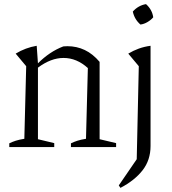

<svg xmlns="http://www.w3.org/2000/svg" viewBox="-20 -713 836 931"><path d="M25 0V-18Q39 -25 56 -30.5Q73 -36 98 -40L107 -392L56 -453Q104 -482 158 -491L164 -406Q192 -434 222.5 -454.5Q253 -475 287 -488Q296 -489 307 -489Q352 -489 391 -470.5Q430 -452 463 -413V-38L543 -19V0H324V-18Q338 -25 355 -30.5Q372 -36 397 -40L406 -383Q352 -432 288 -432Q227 -432 164 -385V-38L243 -19V0ZM564 198 556 186 643 59 653 -392 602 -453Q627 -468 653.5 -477.5Q680 -487 710 -491V-5Q710 63 671.5 112.5Q633 162 564 198ZM688 -693Q718 -666 723 -629Q712 -616 695 -606Q678 -596 661 -594Q632 -619 624 -657Q651 -687 688 -693Z"/></svg>

Font: Piazzolla Light
Style: Regular
Weight: 300
Designer: Juan Pablo del Peral
Foundry: Huerta Tipografica
Version: Version 1.330